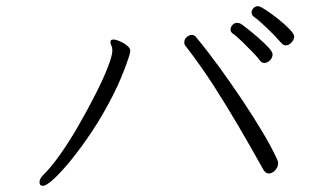

<svg xmlns="http://www.w3.org/2000/svg" viewBox="-20 -670 1040 622"><path d="M906 -523Q898 -523 892 -530Q872 -553 845.5 -578.5Q819 -604 802 -616Q795 -622 795 -629Q795 -637 801 -643.5Q807 -650 816 -650Q822 -650 840.5 -638Q859 -626 880.5 -609Q902 -592 917.5 -576Q933 -560 933 -552Q933 -542 924.5 -532.5Q916 -523 906 -523ZM836 -466Q828 -466 822 -474Q816 -483 799 -500.5Q782 -518 763.5 -536Q745 -554 733 -562Q727 -567 727 -574Q727 -582 733 -589Q739 -596 748 -596Q754 -596 760 -593Q765 -590 781.5 -577Q798 -564 817 -547.5Q836 -531 849.5 -516.5Q863 -502 863 -494Q863 -483 854.5 -474.5Q846 -466 836 -466ZM582 -520Q577 -525 577 -533Q577 -543 585 -550Q593 -557 602 -557Q609 -557 615 -550Q653 -504 691.5 -451Q730 -398 766 -344Q802 -290 831.5 -240.5Q861 -191 879 -151Q881 -145 881 -141Q881 -129 871.5 -118.5Q862 -108 851 -108Q841 -108 834 -119Q791 -196 752 -262.5Q713 -329 672.5 -392Q632 -455 582 -520ZM119 -68Q108 -68 108 -80Q108 -91 119 -102Q144 -126 174.5 -169Q205 -212 234.5 -263.5Q264 -315 289 -364Q314 -413 329 -451.5Q344 -490 344 -506Q344 -516 341 -522Q338 -528 338 -533Q338 -540 342 -541Q346 -542 347 -542Q355 -542 368 -536.5Q381 -531 391.5 -522.5Q402 -514 402 -506Q402 -498 396 -481Q375 -418 344 -357.5Q313 -297 278.5 -245Q244 -193 211.5 -153Q179 -113 154.5 -90.5Q130 -68 119 -68Z"/></svg>

Font: Moon Stars Kai T Light
Style: Regular
Weight: 300
Designer: GuiWonder
Version: Version 1.101